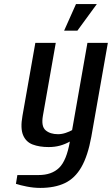

<svg xmlns="http://www.w3.org/2000/svg" viewBox="-20 -710 548 940"><path d="M177 210Q145 210 112 203.5Q79 197 58 190L65 147H169Q233 147 269.5 111.5Q306 76 322 -17Q299 -4 273.5 3Q248 10 218 10Q173 10 140 -2.5Q107 -15 93 -48.5Q79 -82 90 -143L153 -500H253L190 -143Q181 -91 203.5 -72Q226 -53 264 -53Q283 -53 302 -59.5Q321 -66 333 -73L408 -500H508L427 -40Q410 53 378.5 108Q347 163 297.5 186.5Q248 210 177 210ZM294 -560 352 -690H454L359 -560Z"/></svg>

Font: Cuprum Medium
Style: Italic
Weight: 500
Italic angle: -10°
Version: Version 3.000